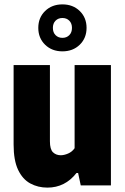

<svg xmlns="http://www.w3.org/2000/svg" viewBox="-20 -845 570 875"><path d="M196 10Q153 10 118 -9Q83 -28 62.5 -71Q42 -114 42 -186.5V-548.5H207.5V-201Q207.5 -164.5 221.5 -151Q235.5 -137.5 257 -137.5Q272 -137.5 290.2 -145.2Q308.5 -153 320 -169.5V-548.5H485.5V0H348L336 -56.5H328.5Q276.5 10 196 10ZM264.5 -611Q216.5 -611 185.5 -641.2Q154.5 -671.5 154.5 -718Q154.5 -764.5 185.5 -794.8Q216.5 -825 264.5 -825Q312.5 -825 343.5 -794.8Q374.5 -764.5 374.5 -718Q374.5 -671.5 343.5 -641.2Q312.5 -611 264.5 -611ZM264.5 -672.5Q283.5 -672.5 295.8 -684.8Q308 -697 308 -718Q308 -738.5 295.8 -750.8Q283.5 -763 264.5 -763Q245.5 -763 233.2 -750.8Q221 -738.5 221 -718Q221 -697 233.2 -684.8Q245.5 -672.5 264.5 -672.5Z"/></svg>

Font: Encode Sans Condensed ExtraBold
Style: Regular
Weight: 800
Width: 3
Designer: Multiple Designers
Foundry: Impallari Type
Version: Version 3.000; ttfautohint (v1.8.3) -l 8 -r 50 -G 200 -x 14 